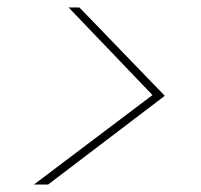

<svg xmlns="http://www.w3.org/2000/svg" viewBox="-20 -608 540 515"><path d="M71 -113 389 -353 164 -588H193L422 -351L109 -113Z"/></svg>

Font: DM Sans 16pt Thin
Style: Italic
Weight: 250
Italic angle: -10°
Version: Version 4.004;gftools[0.9.30]